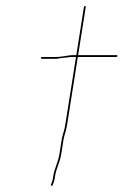

<svg xmlns="http://www.w3.org/2000/svg" viewBox="-20 -607 410 637"><path d="M185.4 -148 177.2 -96C172.7 -67.9 160.9 -49.9 156.3 -21C156.3 -16.3 155 -10.7 152.6 -4L149 6C148.1 8 148.5 9.2 150.5 9.5C152.4 9.8 153.9 9 154.9 7L158.5 -3C160.9 -9.7 162.2 -16 162.5 -22C167 -50.6 178.7 -67.3 183.2 -96L191.3 -147C195.5 -165.9 199.7 -175 202.4 -192L238.2 -418H366.2C368.2 -418 369.4 -419 369.7 -421C370 -423 369.2 -424 367.2 -424H239.2L264.5 -584C264.8 -586 264 -587 262 -587C260 -587 258.8 -586 258.5 -584L233.2 -424H217.2C200.2 -422.3 182.7 -418 167.2 -418H119.2C117.2 -418 116 -417 115.7 -415C115.4 -413 116.3 -412 118.3 -412H166.3C170.3 -412 175 -412.7 180.6 -414C191.5 -415.5 204.2 -416.8 216.2 -418H232.2L196.4 -192C193.7 -174.8 189.7 -166.9 185.4 -148Z"/></svg>

Font: Proton
Style: HlIt
Weight: 500
Version: Version 1.017